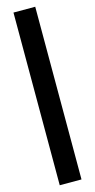

<svg xmlns="http://www.w3.org/2000/svg" viewBox="-153 -846 547 1104"><g transform="rotate(-15 120.0 -294.0)"><path d="M55.3 220V-808H184.8V220Z"/></g></svg>

Font: Encode Sans Condensed Thin
Style: Regular
Weight: 100
Width: 3
Designer: Multiple Designers
Foundry: Impallari Type
Version: Version 3.002